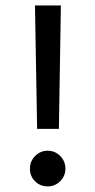

<svg xmlns="http://www.w3.org/2000/svg" viewBox="-20 -682 349 702"><path d="M107.9 -662.1H202.6L195.3 -210.9H115.7ZM89.4 -65.4Q89.4 -92.3 108.4 -111.6Q127.4 -130.9 154.3 -130.9Q181.2 -130.9 200.2 -111.6Q219.2 -92.3 219.2 -65.4Q219.2 -38.6 200.2 -19.5Q181.2 -0.5 154.3 -0.5Q127.4 -0.5 108.4 -19Q89.4 -37.6 89.4 -65.4Z"/></svg>

Font: Vazir FD-WOL-UI
Style: Regular-FD-WOL-UI
Weight: 400
Designer: Saber Rastikerdar
Foundry: Saber Rastikerdar
Version: Version 30.1.0